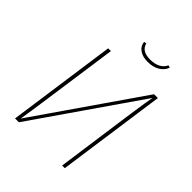

<svg xmlns="http://www.w3.org/2000/svg" viewBox="-236 -998 1133 1133"><g transform="rotate(45 330.5 -431.0)"><path d="M501 0H479L543 -459L550 -507Q566 -619 574 -659L118 0H86L182 -681H205L139 -216Q122 -94 110 -23L565 -681H597ZM305 -858 321 -860Q333 -809 404 -809Q441 -809 467 -822.5Q493 -836 505 -862L520 -857Q508 -825 477 -807Q446 -789 404 -789Q361 -789 334.5 -807.5Q308 -826 305 -858Z"/></g></svg>

Font: Fira Sans Thin
Style: Italic
Weight: 250
Italic angle: -8°
Designer: Carrois Corporate & Edenspiekermann AG
Foundry: Carrois Corporate GbR & Edenspiekermann AG
Version: Version 4.203